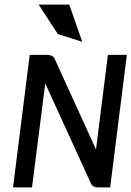

<svg xmlns="http://www.w3.org/2000/svg" viewBox="-20 -820 575 840"><path d="M283 -800H149L233 -671L340 -637ZM378 -17C383 -6 394 0 408 0H462L535 -580H452L400 -166L219 -563C214 -574 202 -580 187 -580H110L37 0H120L178 -455Z"/></svg>

Font: Charger
Style: BdIt
Weight: 400
Designer: Jasper
Foundry: Cannot Into Space Fonts
Version: Version 0.98